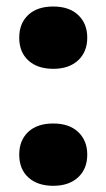

<svg xmlns="http://www.w3.org/2000/svg" viewBox="-20 -576 335 604"><path d="M147.5 8.5Q98 8.5 69.2 -17.8Q40.5 -44 40.5 -89.5Q40.5 -134.5 68.8 -161Q97 -187.5 147.5 -187.5Q198 -187.5 226.2 -160.5Q254.5 -133.5 254.5 -89.5Q254.5 -45 225.8 -18.2Q197 8.5 147.5 8.5ZM147.5 -359.5Q98 -359.5 69.2 -385.8Q40.5 -412 40.5 -457.5Q40.5 -502.5 68.8 -529Q97 -555.5 147.5 -555.5Q198 -555.5 226.2 -528.5Q254.5 -501.5 254.5 -457.5Q254.5 -413 225.8 -386.2Q197 -359.5 147.5 -359.5Z"/></svg>

Font: Encode Sans SemiExpanded SemiExpanded
Style: Bold
Weight: 700
Width: 6
Designer: Multiple Designers
Foundry: Impallari Type
Version: Version 3.000; ttfautohint (v1.8.3) -l 8 -r 50 -G 200 -x 14 